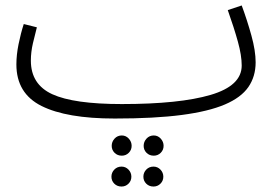

<svg xmlns="http://www.w3.org/2000/svg" viewBox="-20 -413 1024 703"><path d="M400 21Q224 21 132 -25Q40 -71 40 -177Q40 -212 48 -251.5Q56 -291 67 -325L115 -313Q108 -287 100.5 -254.5Q93 -222 93 -191Q93 -104 171.5 -68Q250 -32 426 -32Q637 -32 751 -65.5Q865 -99 865 -173Q865 -210 851 -260.5Q837 -311 814 -376L865 -393Q885 -339 900.5 -283Q916 -227 916 -185Q916 -133 889.5 -94.5Q863 -56 803.5 -30.5Q744 -5 645 8Q546 21 400 21ZM543 157Q527 157 516.5 146.5Q506 136 506 121Q506 106 516.5 94.5Q527 83 543 83Q558 83 568.5 94.5Q579 106 579 121Q579 136 568.5 146.5Q558 157 543 157ZM426 157Q410 157 399.5 146.5Q389 136 389 121Q389 106 399.5 94.5Q410 83 426 83Q441 83 451.5 94.5Q462 106 462 121Q462 136 451.5 146.5Q441 157 426 157ZM542 270Q526 270 515.5 259.5Q505 249 505 234Q505 219 515.5 208Q526 197 542 197Q557 197 567.5 208Q578 219 578 234Q578 249 567.5 259.5Q557 270 542 270ZM425 270Q409 270 398.5 259.5Q388 249 388 234Q388 219 398.5 208Q409 197 425 197Q440 197 450.5 208Q461 219 461 234Q461 249 450.5 259.5Q440 270 425 270Z"/></svg>

Font: Noto Sans Arabic UI Lt
Style: Regular
Weight: 300
Designer: Monotype Design Team, Nadine Chahine and Nizar Qandah
Foundry: Monotype Imaging Inc.
Version: Version 2.010; ttfautohint (v1.8.4.7-5d5b)